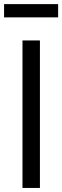

<svg xmlns="http://www.w3.org/2000/svg" viewBox="-24 -927 307 947"><path d="M172.9 -727.5V0H86.9V-727.5ZM262.7 -906.7V-841.3H-3.9V-906.7Z"/></svg>

Font: V-Inter
Style: Regular-375
Weight: 375
Designer: Rasmus Andersson
Foundry: rsms
Version: Version 4.000;git-4146feb